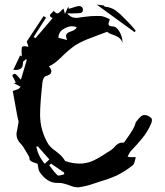

<svg xmlns="http://www.w3.org/2000/svg" viewBox="-20 -819 714 830"><path d="M270 -646Q265.6 -656.2 265.6 -663.6Q265.6 -677.2 288.1 -683.6Q308.6 -690.9 311.5 -701.7Q300.8 -705.6 291 -705.6Q274.4 -705.6 253.9 -693.1Q233.4 -680.7 232.4 -655.8ZM234.4 -60.1Q237.8 -60.1 247.6 -63L257.3 -65.4V-72.8L200.7 -111.8L192.9 -104.5L202.6 -91.8Q213.9 -75.2 228.5 -61.5Q230.5 -60.1 234.4 -60.1ZM174.3 -111.8 193.4 -129.9 144 -185.5H136.7L139.6 -174.8Q145 -149.4 164.1 -123L170.9 -113.3Q171.9 -112.3 172.9 -112.3Q173.8 -112.3 174.3 -111.8ZM319.8 -9.3H317.9Q300.3 -9.3 281.7 -17.1Q272.5 -21 262.7 -23.4L257.3 -24.9Q246.6 -28.3 235.8 -28.3H226.1Q183.1 -28.3 150.4 -77.1Q146 -84.5 145 -96.7L142.6 -110.4Q137.7 -113.3 130.4 -115.2Q121.1 -117.7 114 -122.3Q106.9 -127 106.9 -136.7V-139.6Q102.5 -146.5 99.6 -152.3Q79.1 -188.5 70.3 -196.8Q51.3 -215.3 51.3 -238.8Q51.3 -247.6 54.2 -257.3Q57.1 -271.5 59.1 -284.2Q59.6 -289.1 60.5 -293.5L57.6 -304.7L53.2 -325.7Q38.6 -404.3 35.2 -425.8L59.6 -434.1L69.3 -443.8L40.5 -459Q43.9 -460.9 48.3 -461.9Q46.9 -464.4 45.9 -467.3L37.6 -483.4Q34.2 -488.3 33.7 -492.7Q33.7 -494.1 35.6 -496.1Q37.6 -498 39.6 -499Q41.5 -500 43 -500Q46.9 -500 53.7 -493.2Q57.6 -489.3 64.9 -480.5L70.3 -474.6L95.7 -559.6L92.8 -563.5Q90.3 -561 87.2 -558.8Q84 -556.6 81.5 -554.2Q79.1 -551.8 79.1 -549.8V-544.9Q79.1 -516.6 47.9 -516.6L37.6 -517.1Q45.4 -533.2 52.5 -548.8Q59.6 -564.5 66.9 -579.1L74.2 -575.7Q73.2 -589.8 73.2 -598.6Q73.2 -604.5 74 -611.8Q74.7 -619.1 84.5 -619.1Q91.3 -619.1 103 -616.7L100.6 -624.5L95.7 -639.6L168.5 -749.5L179.2 -742.7L125.5 -659.2L133.3 -653.8Q168.9 -696.3 207.5 -740.7Q195.8 -746.1 195.8 -752Q195.8 -754.4 197.8 -757.1Q199.7 -759.8 204.3 -763.7Q209 -767.6 212.4 -772.5Q221.2 -761.2 227.5 -761.2Q234.9 -761.2 244.1 -772.5Q249 -777.8 254.4 -781.7Q255.9 -777.8 257.1 -772.7Q258.3 -767.6 260.7 -758.8L274.9 -790Q277.8 -782.7 277.8 -780.8Q314.9 -793 321.8 -793Q325.2 -793 329.6 -791Q334 -789.1 336.2 -785.6Q338.4 -782.2 338.4 -776.4Q338.4 -771 336.2 -767.8Q334 -764.6 329.1 -763.2Q321.3 -761.2 299.8 -761.2H270Q285.2 -744.6 299.3 -742.7Q305.2 -741.7 310.5 -741.7Q318.8 -741.7 326.7 -743.7Q331.1 -744.6 336.7 -745.1Q342.3 -745.6 349.1 -746.6Q372.6 -750 396 -750Q398.9 -750 413.6 -749.8Q428.2 -749.5 454.6 -735.8Q453.6 -731.4 452.1 -727.5Q449.2 -721.2 449.2 -715.3Q449.2 -704.6 469.7 -704.6Q479.5 -704.1 489 -692.6Q498.5 -681.2 504.4 -665Q509.3 -651.4 509.3 -638.7V-634.8Q503.4 -650.4 491.9 -657.7Q480.5 -665 468.3 -668.9Q453.1 -673.3 443.4 -681.6L403.8 -667Q389.6 -661.1 375 -655.8Q338.4 -643.1 306.2 -624Q275.4 -602.1 247.1 -574Q218.8 -545.9 201.2 -537.1L191.4 -532.2Q202.1 -519.5 202.1 -510.7Q202.1 -507.8 199.2 -501.7Q196.3 -495.6 177.2 -489.7Q171.9 -487.8 168.2 -479.7Q164.6 -471.7 163.6 -463.9Q153.3 -370.6 153.3 -323.2Q153.3 -254.4 189.5 -194.8Q201.7 -178.7 219.7 -166.5L236.8 -152.8Q251.5 -140.1 261.7 -123Q293 -111.8 325.7 -111.8Q353 -111.8 380.9 -123.5Q410.2 -137.2 437 -155.8L459 -169.4Q467.8 -175.3 475.1 -183.6Q490.7 -202.6 507.8 -202.6L512.7 -202.1Q515.1 -202.1 517.3 -204.3Q519.5 -206.5 528.3 -220.2Q561 -265.1 564.9 -283.2L566.9 -290.5Q579.6 -307.6 587.9 -314.7Q596.2 -321.8 605.5 -321.8Q620.1 -321.8 634.8 -307.6Q636.7 -305.2 636.7 -300.3Q636.7 -293.5 634.3 -287.1Q619.6 -252 596.4 -223.1Q573.2 -194.3 546.9 -167.5Q541.5 -162.1 536.1 -150.9L531.7 -142.1Q534.7 -141.6 537.4 -140.6Q540 -139.6 542.5 -139.6H566.9Q564.9 -133.8 564 -127.4Q560.5 -109.9 553.7 -104.5Q520 -77.6 481 -58.6Q448.7 -44.4 414.1 -34.7L385.7 -25.4Q353 -13.7 319.8 -9.3ZM561.5 -680.2 398.4 -798.8 408.7 -797.9Q419.4 -796.9 427.7 -795.4Q429.2 -794.9 430.7 -792.7Q432.1 -790.5 433.6 -790Q461.4 -787.6 481.4 -772.7Q501.5 -757.8 518.6 -738.8L534.2 -723.1Q545.9 -711.4 557.1 -697.8L566.9 -686Z"/></svg>

Font: Unutterable
Style: Regular
Weight: 400
Designer: GGBotNet
Foundry: f0n7.com
Version: 1.00